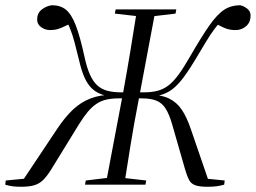

<svg xmlns="http://www.w3.org/2000/svg" viewBox="-38 -706 978 734"><path d="M43 8Q22 8 8.5 6Q-5 4 -18 0L-16 -16L89 -26L49 -16L181 -214Q211 -259 241.5 -287.5Q272 -316 309 -330Q346 -344 395 -344L400 -333Q370 -338 348.5 -346Q327 -354 311.5 -369.5Q296 -385 284.5 -411Q273 -437 264 -477Q254 -518 246.5 -546Q239 -574 230 -596.5Q221 -619 206 -641L227 -614Q218 -610 207 -604.5Q196 -599 183 -595Q170 -591 154 -591Q135 -591 119.5 -602Q104 -613 104 -631Q104 -656 121.5 -669.5Q139 -683 160 -686Q193 -686 214 -669Q235 -652 251.5 -609.5Q268 -567 285 -489Q294 -447 306 -420.5Q318 -394 334 -379.5Q350 -365 372.5 -359Q395 -353 425 -353H461L457 -330H418Q391 -330 370 -325.5Q349 -321 331.5 -309.5Q314 -298 298 -279Q282 -260 264 -231L157 -57Q142 -33 127.5 -18.5Q113 -4 93.5 2Q74 8 43 8ZM287 0 290 -16 390 -28H415L521 -16L518 0ZM366 0 434 -359Q448 -436 461 -514.5Q474 -593 486 -670H557L489 -308Q474 -231 461.5 -154Q449 -77 437 0ZM506 -642 401 -654 404 -670H636L633 -654L532 -642ZM755 8Q724 8 708 2Q692 -4 684.5 -18.5Q677 -33 670 -57L620 -231Q609 -269 595.5 -290.5Q582 -312 560.5 -321Q539 -330 502 -330H468L472 -353H512Q542 -353 564.5 -359Q587 -365 606 -379.5Q625 -394 644.5 -420.5Q664 -447 688 -489Q733 -567 763 -609.5Q793 -652 819.5 -669Q846 -686 880 -686Q894 -683 907 -673Q920 -663 920 -646Q920 -621 903 -606Q886 -591 862 -591Q839 -591 820.5 -599Q802 -607 791 -614L823 -641Q800 -619 783 -596.5Q766 -574 749 -545.5Q732 -517 708 -477Q684 -437 664.5 -411Q645 -385 626 -369Q607 -353 583.5 -345Q560 -337 529 -332V-344Q578 -344 608 -329.5Q638 -315 657 -286.5Q676 -258 691 -214L759 -16L721 -26L821 -16L819 0Q805 4 790.5 6Q776 8 755 8Z"/></svg>

Font: Source Serif 4 60pt
Style: Italic
Weight: 400
Italic angle: -12°
Version: Version 4.004;hotconv 1.0.116;makeotfexe 2.5.65601